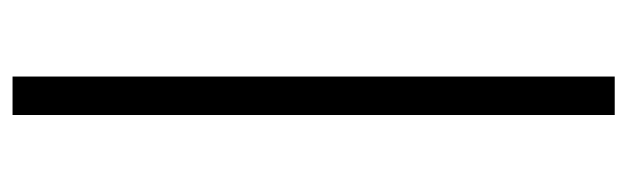

<svg xmlns="http://www.w3.org/2000/svg" viewBox="-360 -408 981 300"><g transform="rotate(90 130.0 -258.5)"><path d="M100.1 -729H160.2V211.9H100.1Z"/></g></svg>

Font: SolaimanLipi
Style: Normal
Weight: 400
Designer: Solaiman Karim
Foundry: Al Mamun Sumon
Version: Version 2.000